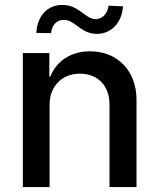

<svg xmlns="http://www.w3.org/2000/svg" viewBox="-20 -762 648 782"><path d="M182 -336C182 -411 233 -462 305 -462C379 -462 426 -412 426 -337V0H536V-356C536 -472 460 -553 347 -553C269 -553 210 -514 185 -450H181V-546H73V0H182ZM128 -628 188 -627C191 -660 211 -681 240 -681C287 -681 308 -624 375 -624C429 -624 476 -665 481 -736L422 -739C418 -706 398 -685 369 -684C326 -685 302 -742 234 -742C176 -742 132 -701 128 -628Z"/></svg>

Font: Wafeq Medium
Style: Regular
Weight: 500
Designer: Rasmus Andersson & Azza Alameddine
Foundry: Google & TypeTogether
Version: Version 3.000;January 28, 2025;FontCreator 15.0.0.3014 64-bi